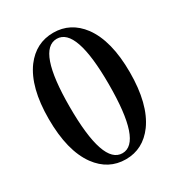

<svg xmlns="http://www.w3.org/2000/svg" viewBox="-181 -878 946 1015"><g transform="rotate(-30 292.0 -370.0)"><path d="M293 -21Q412 -21 412 -373Q412 -719 293 -719Q173 -719 173 -373Q173 -21 293 -21ZM465 -667Q540 -565 540 -373Q540 -179 465 -75Q398 16 293 16Q187 16 120 -75Q45 -178 45 -373Q45 -565 120 -667Q187 -756 293 -756Q398 -756 465 -667Z"/></g></svg>

Font: Source Han Serif SC
Style: Bold
Weight: 700
Designer: Ryoko NISHIZUKA  (kana & ideographs); Frank Grießhammer (Latin, Greek & Cyrillic); Wenlong ZHANG  (bopomofo); Sandoll Co
Foundry: Adobe Systems Incorporated
Version: Version 1.001 October 20, 2017